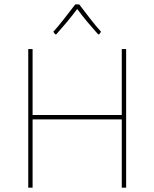

<svg xmlns="http://www.w3.org/2000/svg" viewBox="-20 -863 710 883"><path d="M560.1 0H540V-314H129.9V0H109.9V-637.2H129.9V-334H540V-637.2H560.1ZM225.1 -716.8Q248 -742.2 273.9 -775.4Q313.5 -825.7 326.2 -842.8H344.2Q366.2 -813.5 396 -775.4Q421.9 -742.2 444.8 -716.8L436 -705.1H431.2Q390.6 -751.5 381.3 -762.7Q353.5 -796.4 335 -821.8Q316.4 -796.4 288.6 -762.7Q279.3 -751.5 238.8 -705.1H233.9Z"/></svg>

Font: Datalegreya
Style: Dot
Weight: 700
Designer: Figs Lab
Foundry: Figs Lab
Version: Version 1.002;PS 001.002;hotconv 1.0.70;makeotf.lib2.5.58329